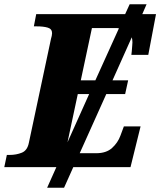

<svg xmlns="http://www.w3.org/2000/svg" viewBox="-44 -780 748 896"><path d="M-24 0 -12 -57H1Q32 -57 58 -67.5Q84 -78 91 -115L194 -599Q196 -605 197.5 -612.5Q199 -620 199 -625Q199 -645 179 -651Q159 -657 127 -657H114L125 -714H540L561 -760H640L620 -714H684L648 -524H569Q570 -528 571 -541Q572 -554 573 -566.5Q574 -579 574 -582Q574 -595 571 -606L481 -405H554L540 -341H452L328 -65H405Q452 -65 479 -89.5Q506 -114 518 -147L534 -190H612L565 0H298L255 96H176L219 0ZM333 -405H401L511 -648Q507 -649 503 -649H385ZM319 -341 271 -116 372 -341Z"/></svg>

Font: Noto Serif ExtraBold
Style: Italic
Weight: 800
Italic angle: -12°
Designer: Monotype Design Team
Foundry: Monotype Imaging Inc.
Version: Version 2.013